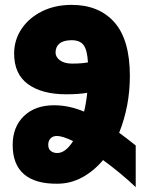

<svg xmlns="http://www.w3.org/2000/svg" viewBox="-20 -744 601 788"><path d="M537 24Q477 -33 403 -87Q364 -41 316.5 -15.5Q269 10 215 10Q125 11 78.5 -29Q32 -69 32 -149Q32 -223 78 -267.5Q124 -312 202 -312Q263 -312 325 -286Q333 -317 338 -363Q302 -357 252 -357Q152 -357 95 -398.5Q38 -440 38 -524Q38 -580 68.5 -625.5Q99 -671 152.5 -697.5Q206 -724 274 -724Q386 -724 449.5 -652.5Q513 -581 513 -432Q513 -309 469 -199Q493 -182 537 -147ZM276 -483Q316 -483 341 -488Q338 -539 323 -559Q308 -579 274 -579Q241 -579 224.5 -565.5Q208 -552 208 -528Q208 -510 226 -496.5Q244 -483 276 -483ZM280 -165Q236 -186 214 -186Q197 -186 187.5 -176Q178 -166 178 -150Q178 -132 189 -124Q200 -116 215 -116Q249 -116 280 -165Z"/></svg>

Font: Noto Sans Armenian Black Cond
Style: Regular
Weight: 900
Width: 3
Designer: Monotype Design team
Foundry: Monotype Imaging Inc.
Version: Version 1.000